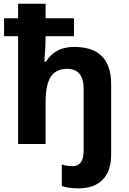

<svg xmlns="http://www.w3.org/2000/svg" viewBox="-20 -780 697 1040"><path d="M404.8 240.2Q352.5 240.2 314.9 228V110.8Q343.8 120.1 373 120.1Q433.1 120.1 433.1 37.1V-299.8Q433.1 -353.5 410.2 -380.4Q387.2 -407.2 345.2 -407.2Q283.2 -407.2 255.1 -364.5Q227.1 -321.8 227.1 -227.1V0H78.1V-584H2V-681.2H78.1V-759.8H227.1V-681.2H380.9V-584H227.1V-575.2Q227.1 -534.7 220.2 -445.8H229Q278.3 -525.9 380.9 -525.9Q483.4 -525.9 532.7 -474.6Q582 -423.3 582 -326.2V59.1Q582 146.5 536.1 193.4Q490.2 240.2 404.8 240.2Z"/></svg>

Font: OpenSans-Bold
Style: Bold
Weight: 700
Foundry: Ascender Corporation
Version: Version 1.10